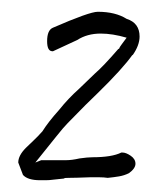

<svg xmlns="http://www.w3.org/2000/svg" viewBox="-20 -288 257 326"><path d="M48 18Q27 18 19 9L11 -12Q11 -24 24 -37Q29 -42 36.5 -49Q44 -56 52 -65Q57 -73 64 -82Q71 -91 80 -101Q88 -111 96.5 -120Q105 -129 114 -137Q121 -144 127.5 -150Q134 -156 141 -163Q148 -169 158 -179.5Q168 -190 181 -205H182Q183 -208 186.5 -212.5Q190 -217 195 -224Q171 -231 151 -231Q128 -231 111 -220L70 -201H69Q60 -201 60 -218Q60 -237 70 -241Q132 -268 146 -268Q176 -268 195 -256Q217 -249 217 -226Q217 -211 205 -194V-195Q188 -171 146 -130Q130 -115 95 -79Q88 -72 74.5 -55Q61 -38 40 -12L50 -16H92Q102 -16 115 -19Q122 -20 127.5 -20.5Q133 -21 137 -21Q170 -21 186 -29H188Q194 -29 202 -23.5Q210 -18 210 -10Q210 -2 199 6Q191 10 182 11.5Q173 13 163 14Q156 13 148.5 13Q141 13 133 13Q107 14 96.5 14Q86 14 90 15L71 17Q64 18 58 18Q52 18 48 18Z"/></svg>

Font: Square Peg
Style: Regular
Weight: 400
Designer: Robert E. Leuschke
Foundry: Robert E. Leuschke
Version: Version 1.010; ttfautohint (v1.8.4.7-5d5b)